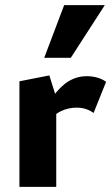

<svg xmlns="http://www.w3.org/2000/svg" viewBox="-20 -731 436 751"><path d="M56 0V-413L173 -436L200 -350V0ZM171 -255 147 -286Q180 -354 222.5 -393.5Q265 -433 319 -433Q341 -433 360.5 -427.5Q380 -422 395 -411L346 -289Q333 -299 316 -304.5Q299 -310 280 -310Q248 -310 219 -296.5Q190 -283 171 -255ZM153 -505 231 -711H390L257 -505Z"/></svg>

Font: Ysabeau Infant ExtraBold
Style: Regular
Weight: 800
Designer: Christian Thalmann (Catharsis Fonts)
Version: Version 2.001;gftools[0.9.30]; featfreeze: ss01,ss02,lnum